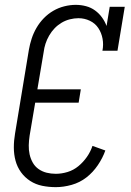

<svg xmlns="http://www.w3.org/2000/svg" viewBox="-20 -763 540 791"><path d="M210 8Q181 8 154 2.5Q127 -3 104.5 -17.5Q82 -32 66.5 -53.5Q51 -75 44 -101Q37 -127 37 -155.5Q37 -184 42 -213L99 -558Q103 -581 110.5 -604Q118 -627 130.5 -648.5Q143 -670 160.5 -688Q178 -706 199.5 -718.5Q221 -731 245 -737Q269 -743 292 -743Q314 -743 334.5 -737.5Q355 -732 371.5 -720Q388 -708 400 -691.5Q412 -675 419 -656L432 -735H494L464 -554H402Q407 -579 402.5 -603.5Q398 -628 385 -647.5Q372 -667 350 -677.5Q328 -688 303 -688Q286 -688 268 -683.5Q250 -679 234 -669.5Q218 -660 205 -646.5Q192 -633 182.5 -616.5Q173 -600 167.5 -583Q162 -566 160 -549L134 -395H313L304 -340H125L102 -204Q99 -184 98.5 -164.5Q98 -145 102 -127Q106 -109 115 -93Q124 -77 139 -66.5Q154 -56 172 -51.5Q190 -47 210 -47Q234 -47 258.5 -54.5Q283 -62 303 -78.5Q323 -95 338 -116.5Q353 -138 361 -162L414 -143Q403 -112 383 -82.5Q363 -53 336 -32Q309 -11 275.5 -1.5Q242 8 210 8Z"/></svg>

Font: Iosevka Curly Slab Light
Style: Italic
Weight: 300
Italic angle: -9°
Monospace: yes
Designer: Belleve Invis
Foundry: Belleve Invis
Version: Version 22.1.2; ttfautohint (v1.8.4)